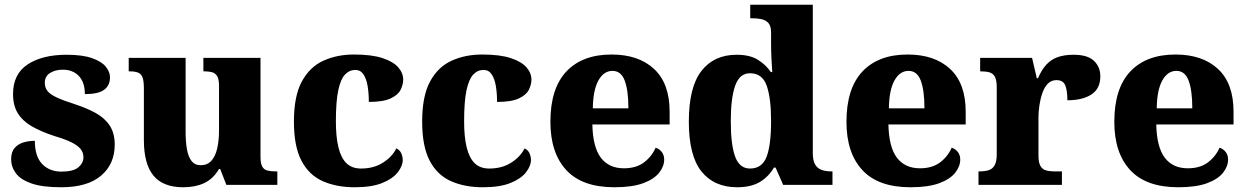

<svg xmlns="http://www.w3.org/2000/svg" viewBox="-20 -780 5263 810"><path d="M238 10Q159 10 113 -6Q67 -22 47 -49Q27 -76 27 -108Q27 -139 42 -156Q57 -173 80 -179.5Q103 -186 127 -186Q127 -120 158 -88Q189 -56 239 -56Q289 -56 310.5 -74Q332 -92 332 -117Q332 -137 319.5 -152Q307 -167 280.5 -180Q254 -193 210 -206Q152 -225 113.5 -247.5Q75 -270 55 -302.5Q35 -335 35 -383Q35 -468 97 -508.5Q159 -549 261 -549Q327 -549 367.5 -535Q408 -521 426 -499Q444 -477 444 -454Q444 -419 419 -401Q394 -383 338 -383Q338 -433 312.5 -459.5Q287 -486 245 -486Q213 -486 191 -472Q169 -458 169 -431Q169 -411 180 -396.5Q191 -382 219 -369Q247 -356 297 -340Q346 -324 384 -303Q422 -282 443 -250Q464 -218 464 -170Q464 -88 406.5 -39Q349 10 238 10Z M753 10Q668 10 627.5 -39Q587 -88 587 -189V-407Q587 -436 582 -451.5Q577 -467 564 -473Q551 -479 526 -479H523V-536H763V-226Q763 -183 768.5 -151Q774 -119 788 -101Q802 -83 827 -83Q854 -83 871 -101Q888 -119 896 -152.5Q904 -186 904 -231V-418Q904 -446 896 -459Q888 -472 874 -475.5Q860 -479 842 -479H838V-536H1079V-119Q1079 -90 1086.5 -77Q1094 -64 1108 -60.5Q1122 -57 1140 -57H1150V0H935L909 -67H904Q879 -25 841.5 -7.5Q804 10 753 10Z M1476 10Q1400 10 1342 -15.5Q1284 -41 1252 -101.5Q1220 -162 1220 -267Q1220 -375 1253.5 -436.5Q1287 -498 1344.5 -524Q1402 -550 1473 -550Q1548 -550 1593.5 -535Q1639 -520 1660 -496Q1681 -472 1681 -444Q1681 -424 1670.5 -402Q1660 -380 1628.5 -365Q1597 -350 1536 -350Q1536 -386 1531 -416.5Q1526 -447 1513.5 -466Q1501 -485 1479 -485Q1454 -485 1435.5 -465.5Q1417 -446 1407 -399Q1397 -352 1397 -268Q1397 -202 1408 -157.5Q1419 -113 1442 -91Q1465 -69 1503 -69Q1557 -69 1596 -94Q1635 -119 1652 -154Q1667 -147 1673 -133Q1679 -119 1679 -105Q1679 -80 1658 -53Q1637 -26 1592.5 -8Q1548 10 1476 10Z M2017 10Q1941 10 1883 -15.5Q1825 -41 1793 -101.5Q1761 -162 1761 -267Q1761 -375 1794.5 -436.5Q1828 -498 1885.5 -524Q1943 -550 2014 -550Q2089 -550 2134.5 -535Q2180 -520 2201 -496Q2222 -472 2222 -444Q2222 -424 2211.5 -402Q2201 -380 2169.5 -365Q2138 -350 2077 -350Q2077 -386 2072 -416.5Q2067 -447 2054.5 -466Q2042 -485 2020 -485Q1995 -485 1976.5 -465.5Q1958 -446 1948 -399Q1938 -352 1938 -268Q1938 -202 1949 -157.5Q1960 -113 1983 -91Q2006 -69 2044 -69Q2098 -69 2137 -94Q2176 -119 2193 -154Q2208 -147 2214 -133Q2220 -119 2220 -105Q2220 -80 2199 -53Q2178 -26 2133.5 -8Q2089 10 2017 10Z M2572 10Q2436 10 2369 -62.5Q2302 -135 2302 -266Q2302 -407 2369.5 -478.5Q2437 -550 2560 -550Q2674 -550 2739.5 -489Q2805 -428 2805 -309V-255H2479Q2481 -159 2515 -114.5Q2549 -70 2612 -70Q2664 -70 2697 -95Q2730 -120 2746 -157Q2763 -151 2772.5 -138Q2782 -125 2782 -107Q2782 -78 2760.5 -51Q2739 -24 2693 -7Q2647 10 2572 10ZM2631 -323Q2631 -399 2615.5 -440Q2600 -481 2564 -481Q2527 -481 2504.5 -440.5Q2482 -400 2481 -323Z M3090 10Q2993 10 2939.5 -56.5Q2886 -123 2886 -267Q2886 -412 2939 -480.5Q2992 -549 3088 -549Q3143 -549 3177 -528Q3211 -507 3232 -476H3238Q3236 -501 3234.5 -534Q3233 -567 3233 -593V-643Q3233 -670 3222 -682.5Q3211 -695 3193 -699Q3175 -703 3153 -703H3145V-760H3409V-134Q3409 -103 3418.5 -86.5Q3428 -70 3445.5 -63.5Q3463 -57 3486 -57H3492V0H3284L3252 -73H3245Q3223 -35 3186 -12.5Q3149 10 3090 10ZM3144 -69Q3195 -69 3214 -118.5Q3233 -168 3233 -270Q3233 -366 3214.5 -418.5Q3196 -471 3144 -471Q3100 -471 3081.5 -418.5Q3063 -366 3063 -269Q3063 -169 3081.5 -119Q3100 -69 3144 -69Z M3821 10Q3685 10 3618 -62.5Q3551 -135 3551 -266Q3551 -407 3618.5 -478.5Q3686 -550 3809 -550Q3923 -550 3988.5 -489Q4054 -428 4054 -309V-255H3728Q3730 -159 3764 -114.5Q3798 -70 3861 -70Q3913 -70 3946 -95Q3979 -120 3995 -157Q4012 -151 4021.5 -138Q4031 -125 4031 -107Q4031 -78 4009.5 -51Q3988 -24 3942 -7Q3896 10 3821 10ZM3880 -323Q3880 -399 3864.5 -440Q3849 -481 3813 -481Q3776 -481 3753.5 -440.5Q3731 -400 3730 -323Z M4108 0V-57H4112Q4135 -57 4151 -62Q4167 -67 4176 -82.5Q4185 -98 4185 -129V-411Q4185 -441 4177.5 -455.5Q4170 -470 4155 -474.5Q4140 -479 4118 -479H4115V-536H4334L4354 -450H4359Q4374 -485 4394 -507Q4414 -529 4442 -539Q4470 -549 4510 -549Q4568 -549 4595 -523.5Q4622 -498 4622 -458Q4622 -406 4584.5 -381.5Q4547 -357 4483 -357Q4483 -398 4474 -420Q4465 -442 4437 -442Q4415 -442 4400.5 -427Q4386 -412 4377.5 -387.5Q4369 -363 4365 -335.5Q4361 -308 4361 -285V-124Q4361 -95 4369 -80.5Q4377 -66 4392 -61.5Q4407 -57 4426 -57H4460V0Z M4951 10Q4815 10 4748 -62.5Q4681 -135 4681 -266Q4681 -407 4748.5 -478.5Q4816 -550 4939 -550Q5053 -550 5118.5 -489Q5184 -428 5184 -309V-255H4858Q4860 -159 4894 -114.5Q4928 -70 4991 -70Q5043 -70 5076 -95Q5109 -120 5125 -157Q5142 -151 5151.5 -138Q5161 -125 5161 -107Q5161 -78 5139.5 -51Q5118 -24 5072 -7Q5026 10 4951 10ZM5010 -323Q5010 -399 4994.5 -440Q4979 -481 4943 -481Q4906 -481 4883.5 -440.5Q4861 -400 4860 -323Z"/></svg>

Font: Noto Serif Gujarati ExtraBold
Style: Regular
Weight: 800
Version: Version 2.102